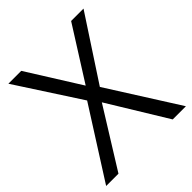

<svg xmlns="http://www.w3.org/2000/svg" viewBox="-196 -842 969 969"><g transform="rotate(-45 288.5 -357.0)"><path d="M573.2 0H479L287.1 -314L91.8 0H3.9L241.2 -373L20 -713.9H111.8L289.1 -431.2L467.8 -713.9H556.2L335 -376Z"/></g></svg>

Font: f04975060
Style: Regular
Weight: 400
Foundry: Ascender Corporation
Version: Version 1.10